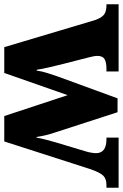

<svg xmlns="http://www.w3.org/2000/svg" viewBox="137 -718 576 900"><g transform="rotate(90 425.0 -268.0)"><path d="M69 -426Q58 -457 43 -468Q28 -479 -1 -479H-5V-536H310V-479H297Q267 -479 252 -470Q237 -461 237 -437Q237 -428 239.5 -415.5Q242 -403 245 -392L274 -279Q283 -243 291 -208.5Q299 -174 302 -152H306Q309 -176 317.5 -202.5Q326 -229 334 -252L436 -531H501L597 -235Q604 -215 609.5 -191Q615 -167 617 -151H620Q624 -174 629.5 -194.5Q635 -215 642 -240L684 -380Q688 -392 690.5 -406.5Q693 -421 693 -430Q693 -479 627 -479H620V-536H855V-479H842Q813 -479 798 -463.5Q783 -448 767 -401L638 0H519L421 -297L317 0H196Z"/></g></svg>

Font: Noto Serif Georgian ExtraBold
Style: Regular
Weight: 800
Designer: Monotype Design Team, Akaki Razmadze
Foundry: Google LLC
Version: Version 2.003; ttfautohint (v1.8.4.7-5d5b)